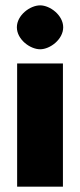

<svg xmlns="http://www.w3.org/2000/svg" viewBox="-20 -697 299 717"><path d="M130 -513C167 -513 216 -550 216 -595C216 -640 167 -677 130 -677C92 -677 43 -640 43 -595C43 -550 92 -513 130 -513ZM44 0H215V-460H44Z"/></svg>

Font: FilmFarsi Display
Style: Regular
Weight: 400
Designer: Borna Izadpanah
Foundry: Borna Izadpanah
Version: Version 1.000;PS 001.000;hotconv 1.0.88;makeotf.lib2.5.64775